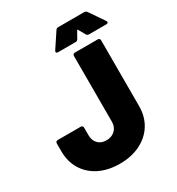

<svg xmlns="http://www.w3.org/2000/svg" viewBox="-207 -1008 1052 1144"><g transform="rotate(-30 319.0 -436.5)"><path d="M15 -232V-285Q15 -292 19 -296Q23 -300 30 -300H188Q195 -300 199 -296Q203 -292 203 -285V-233Q203 -197 224 -175Q245 -153 282 -153Q318 -153 341 -175Q364 -197 364 -233V-685Q364 -692 368 -696Q372 -700 379 -700H536Q543 -700 547 -696Q551 -692 551 -685V-232Q551 -161 517 -106.5Q483 -52 422 -22Q361 8 282 8Q201 8 141 -22Q81 -52 48 -106Q15 -160 15 -232ZM369 -881H547Q559 -881 566 -871L635 -770Q638 -766 638 -761Q638 -752 625 -752H507Q494 -752 489 -762L463 -808Q460 -813 457 -808L431 -762Q426 -752 413 -752H294Q281 -752 281 -761Q281 -766 284 -770L351 -871Q357 -881 369 -881Z"/></g></svg>

Font: Barlow Black
Style: Regular
Weight: 900
Designer: Jeremy Tribby
Foundry: Tribby Type
Version: Version 1.422